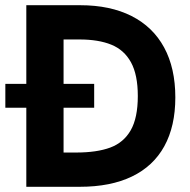

<svg xmlns="http://www.w3.org/2000/svg" viewBox="-38 -717 728 737"><path d="M63 -303.5H-17.5V-395H63V-697H269.5Q385 -697 467 -655.5Q549 -614 592 -534.8Q635 -455.5 635 -343Q635 -232.5 592.8 -155.8Q550.5 -79 468.5 -39.5Q386.5 0 268.5 0H63ZM254 -131.5Q333.5 -131.5 385 -150.5Q436.5 -169.5 463.8 -217Q491 -264.5 491 -348.5Q491 -430 464.8 -477.8Q438.5 -525.5 389.2 -545.5Q340 -565.5 267 -565.5H206V-395H323.5V-303.5H206V-131.5Z"/></svg>

Font: HK Grotesk ExtraBold
Style: Regular
Weight: 800
Designer: Alfredo Marco Pradil
Foundry: Hanken Design Co.
Version: Version 3.001